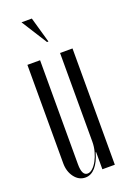

<svg xmlns="http://www.w3.org/2000/svg" viewBox="-133 -711 517 768"><g transform="rotate(-20 125.5 -327.5)"><path d="M165 -73Q154 -34 135.5 -13Q117 8 93 8Q65 8 46.5 -16.5Q28 -41 28 -76V-495H82V-52Q82 -4 106 -4Q117 -4 128 -14Q139 -24 147.5 -40Q156 -56 161.5 -76Q167 -96 167 -117V-495H220V0H167V-73ZM133 -554 64 -663H108L139 -554Z"/></g></svg>

Font: Moniqa Cond Display
Style: Regular
Weight: 400
Width: 3
Designer: Rajesh Rajput
Foundry: Rajesh Rajput
Version: Version 1.000